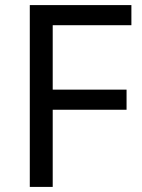

<svg xmlns="http://www.w3.org/2000/svg" viewBox="-20 -734 559 754"><path d="M187 0H97V-714H496V-635H187V-382H477V-303H187Z"/></svg>

Font: Noto Sans Hatran
Style: Regular
Weight: 400
Designer: Monotype Design Team
Foundry: Monotype Imaging Inc.
Version: Version 2.001; ttfautohint (v1.8.4.7-5d5b)